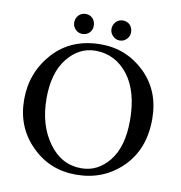

<svg xmlns="http://www.w3.org/2000/svg" viewBox="-89 -887 927 984"><g transform="rotate(10 375.0 -395.0)"><path d="M471 -805H473Q494 -805 509 -790Q523 -774 523 -752Q523 -731 508 -716Q493 -701 472 -701Q451 -701 436 -717Q421 -732 421 -752Q421 -774 436 -790Q451 -805 471 -805ZM279 -805Q300 -805 315 -790Q329 -774 329 -752Q329 -731 315 -716Q300 -701 278 -701Q257 -701 242 -716Q227 -731 227 -752Q227 -774 242 -790Q257 -805 279 -805ZM383 -665Q516 -665 612 -572Q707 -479 707 -333Q707 -175 610 -80Q513 15 371 15Q232 15 138 -81Q43 -176 43 -319Q43 -460 136 -563Q229 -665 383 -665ZM361 -628Q275 -628 215 -553Q155 -478 155 -345Q155 -206 222 -114Q288 -22 392 -22Q478 -22 537 -96Q596 -170 596 -306Q596 -457 530 -543Q463 -628 361 -628Z"/></g></svg>

Font: Ponomar
Style: Regular
Weight: 400
Version: Version 1.301; ttfautohint (v1.8.4.7-5d5b)